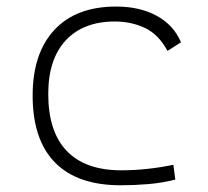

<svg xmlns="http://www.w3.org/2000/svg" viewBox="-20 -547 626 577"><path d="M342.8 9.8Q212.4 9.8 145.3 -58.6Q78.1 -127 78.1 -259.8Q78.1 -386.7 143.3 -457Q208.5 -527.3 329.1 -527.3Q400.4 -527.3 451.4 -499.3Q502.4 -471.2 523.9 -419.9L483.4 -394Q457 -443.4 415.8 -462.9Q374.5 -482.4 325.2 -482.4Q230.5 -482.4 177.7 -425.8Q125 -369.1 125 -264.6Q125 -151.4 180.7 -93.3Q236.3 -35.2 344.7 -35.2Q384.8 -35.2 424.1 -39.6Q463.4 -43.9 501 -51.8L506.8 -7.3Q466.8 2.9 425 6.3Q383.3 9.8 342.8 9.8Z"/></svg>

Font: Cascadia Mono NF ExtraLight
Style: Regular
Weight: 200
Monospace: yes
Designer: Aaron Bell
Foundry: Saja Typeworks
Version: Version 2404.023; ttfautohint (v1.8.4)